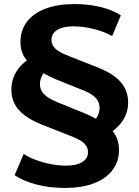

<svg xmlns="http://www.w3.org/2000/svg" viewBox="-20 -736 686 947"><path d="M300 191Q224 191 159.5 174Q95 157 52 128L97 23Q122 40 157 53Q192 66 231 73.5Q270 81 306 81Q357 81 385.5 63.5Q414 46 414 14Q414 -9 397.5 -26.5Q381 -44 342 -60L185 -122Q133 -143 100 -168.5Q67 -194 51.5 -225Q36 -256 36 -294Q36 -344 62.5 -385.5Q89 -427 143 -458L131 -418Q106 -441 93.5 -467Q81 -493 81 -528Q81 -587 113 -629Q145 -671 205 -693.5Q265 -716 347 -716Q418 -716 478 -701Q538 -686 576 -660L533 -558Q492 -581 440.5 -593.5Q389 -606 342 -606Q291 -606 262.5 -588.5Q234 -571 234 -539Q234 -516 250.5 -498.5Q267 -481 306 -465L463 -403Q516 -382 548.5 -356.5Q581 -331 596.5 -300Q612 -269 612 -231Q612 -181 585 -140.5Q558 -100 505 -69L517 -109Q542 -87 554.5 -59Q567 -31 567 3Q567 61 534.5 103.5Q502 146 442.5 168.5Q383 191 300 191ZM177 -322Q177 -302 186 -286.5Q195 -271 214 -257.5Q233 -244 265 -231L393 -179Q416 -170 438 -158.5Q460 -147 473 -136L438 -133Q455 -149 463 -167Q471 -185 471 -203Q471 -223 462.5 -238.5Q454 -254 435 -267.5Q416 -281 382 -294L255 -345Q232 -355 210 -366.5Q188 -378 175 -389L210 -392Q193 -376 185 -358Q177 -340 177 -322Z"/></svg>

Font: Nunito Sans 10pt SemiExpanded ExtraBold
Style: Regular
Weight: 800
Width: 6
Designer: Vernon Adams
Foundry: Vernon Adams
Version: Version 3.101;gftools[0.9.27]